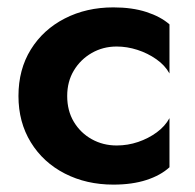

<svg xmlns="http://www.w3.org/2000/svg" viewBox="-20 -490 529 520"><path d="M162 -230Q162 -269 180 -299Q198 -329 228.5 -346.5Q259 -364 296 -364Q324 -364 352 -355Q380 -346 403.5 -329.5Q427 -313 439 -291V-424Q415 -445 376.5 -457.5Q338 -470 287 -470Q214 -470 155.5 -440Q97 -410 63.5 -356Q30 -302 30 -230Q30 -159 63.5 -104.5Q97 -50 155.5 -20Q214 10 287 10Q338 10 376.5 -2.5Q415 -15 439 -37V-170Q427 -148 404.5 -131.5Q382 -115 354 -105.5Q326 -96 296 -96Q259 -96 228.5 -113Q198 -130 180 -160Q162 -190 162 -230Z"/></svg>

Font: Jost SemiBold
Style: Regular
Weight: 600
Version: Version 3.710